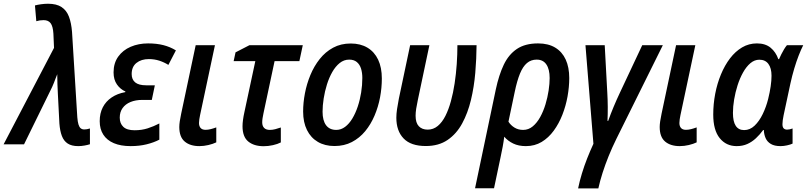

<svg xmlns="http://www.w3.org/2000/svg" viewBox="-71 -787 4400 1047"><path d="M355.5 9.8Q319.8 9.8 298.3 -4.2Q276.9 -18.1 266.4 -45.7Q255.9 -73.2 252.9 -113.3L244.6 -274.4Q243.2 -299.8 242.2 -328.4Q241.2 -356.9 241.2 -382.3Q236.8 -371.6 232.4 -359.9Q228 -348.1 223.4 -336.4Q218.8 -324.7 213.6 -313.2Q208.5 -301.8 202.6 -290.5L60.1 0H-51.3L223.6 -525.9L220.2 -603.5Q217.8 -643.1 205.3 -660.2Q192.9 -677.2 167 -677.2Q156.2 -677.2 146.5 -675.8Q136.7 -674.3 127 -671.4L119.6 -757.3Q133.8 -761.2 153.3 -763.9Q172.9 -766.6 190.9 -766.6Q237.3 -766.6 264.6 -748.5Q292 -730.5 304.9 -696.3Q317.9 -662.1 321.8 -612.8L350.6 -147Q352.5 -123 356.9 -108.4Q361.3 -93.8 369.1 -87.4Q377 -81.1 388.2 -81.1Q395 -81.1 402.8 -82.3Q410.6 -83.5 419.4 -86.4V-0.5Q407.7 3.4 390.1 6.6Q372.6 9.8 355.5 9.8Z M641.6 9.8Q587.4 9.8 549.6 -6.3Q511.7 -22.5 492.2 -53Q472.7 -83.5 472.7 -126Q472.7 -168.9 489.5 -201.7Q506.3 -234.4 537.8 -255.6Q569.3 -276.9 612.3 -284.7L612.8 -288.1Q585 -300.3 566.7 -326.4Q548.3 -352.5 548.3 -392.1Q548.3 -442.9 573.7 -478.3Q599.1 -513.7 641.8 -532Q684.6 -550.3 736.8 -550.3Q783.2 -550.3 820.3 -540.8Q857.4 -531.2 888.2 -512.2L847.2 -433.1Q824.7 -447.3 797.9 -456.1Q771 -464.8 740.7 -464.8Q699.2 -464.8 673.1 -443.8Q647 -422.9 647 -383.3Q647 -353.5 666.3 -337.6Q685.5 -321.8 726.6 -321.8H773.4L756.8 -242.2H705.1Q668.5 -242.2 640.6 -230.7Q612.8 -219.2 597.4 -197.5Q582 -175.8 582 -145.5Q582 -113.8 601.6 -95.2Q621.1 -76.7 663.1 -76.7Q701.7 -76.7 734.4 -87.2Q767.1 -97.7 797.9 -113.8V-25.4Q768.1 -9.8 728.5 0Q689 9.8 641.6 9.8Z M1016.1 9.8Q965.8 9.8 936.3 -15.1Q906.7 -40 906.7 -94.7Q906.7 -107.9 909.4 -126.2Q912.1 -144.5 917 -167L996.1 -540.5H1101.1L1020 -159.2Q1017.6 -147.5 1015.9 -136.5Q1014.2 -125.5 1014.2 -116.2Q1014.2 -99.1 1022.9 -89.1Q1031.7 -79.1 1049.8 -79.1Q1063.5 -79.1 1077.9 -82.8Q1092.3 -86.4 1108.4 -92.3V-10.7Q1090.3 -2 1065.4 3.9Q1040.5 9.8 1016.1 9.8Z M1366.7 10.3Q1314 10.3 1282.7 -15.4Q1251.5 -41 1251.5 -98.6Q1251.5 -114.3 1254.2 -133.8Q1256.8 -153.3 1261.7 -175.3L1321.3 -453.6H1203.1L1213.4 -501.5L1289.1 -540.5H1580.1L1561.5 -453.6H1426.3L1365.7 -168.9Q1362.8 -154.8 1360.8 -142.6Q1358.9 -130.4 1358.9 -119.6Q1358.9 -100.1 1369.4 -89.4Q1379.9 -78.6 1400.4 -78.6Q1415 -78.6 1429.9 -82.5Q1444.8 -86.4 1460.4 -91.8V-10.3Q1442.4 -1 1417.2 4.6Q1392.1 10.3 1366.7 10.3Z M1752.9 9.3Q1700.7 9.3 1662.4 -13.2Q1624 -35.6 1603 -77.9Q1582 -120.1 1582 -178.7Q1582 -226.6 1591.8 -278.1Q1601.6 -329.6 1621.6 -377.9Q1641.6 -426.3 1672.4 -465.1Q1703.1 -503.9 1745.4 -526.9Q1787.6 -549.8 1841.8 -549.8Q1894.5 -549.8 1932.6 -527.1Q1970.7 -504.4 1991 -461.7Q2011.2 -418.9 2011.2 -358.9Q2011.2 -308.1 2001.5 -256.1Q1991.7 -204.1 1971.4 -156.5Q1951.2 -108.9 1920.4 -71.5Q1889.6 -34.2 1847.9 -12.5Q1806.2 9.3 1752.9 9.3ZM1762.7 -78.6Q1788.6 -78.6 1810.8 -95.2Q1833 -111.8 1850.3 -140.6Q1867.7 -169.4 1879.9 -206.1Q1892.1 -242.7 1898.4 -282.7Q1904.8 -322.8 1904.8 -361.8Q1904.8 -390.6 1897.7 -413.1Q1890.6 -435.5 1874.8 -448.7Q1858.9 -461.9 1833 -461.9Q1804.7 -461.9 1781.5 -443.4Q1758.3 -424.8 1741 -394.3Q1723.6 -363.8 1711.9 -326.4Q1700.2 -289.1 1694.1 -250.2Q1688 -211.4 1688 -177.7Q1688 -129.9 1707 -104.2Q1726.1 -78.6 1762.7 -78.6Z M2251 9.3Q2169.4 9.3 2129.9 -32Q2090.3 -73.2 2090.3 -145Q2090.3 -166 2094 -191.4Q2097.7 -216.8 2104 -249L2165.5 -540.5H2270.5L2207.5 -241.7Q2201.7 -215.3 2198.5 -194.1Q2195.3 -172.9 2195.3 -155.8Q2195.3 -117.2 2212.9 -98.6Q2230.5 -80.1 2261.2 -80.1Q2292 -80.1 2316.2 -100.1Q2340.3 -120.1 2357.9 -155Q2375.5 -189.9 2387.9 -235.4Q2400.4 -280.8 2408.2 -332.5Q2416 -384.3 2419.7 -437.5Q2423.3 -490.7 2423.3 -540.5H2527.8Q2527.3 -467.3 2520.8 -390.1Q2514.2 -313 2497.1 -241.7Q2480 -170.4 2449.2 -113.8Q2418.5 -57.1 2369.9 -23.9Q2321.3 9.3 2251 9.3Z M2519.5 239.7 2632.8 -299.8Q2649.4 -377.9 2676 -433.8Q2702.6 -489.7 2747.6 -520Q2792.5 -550.3 2863.3 -550.3Q2918.9 -550.3 2956.8 -527.3Q2994.6 -504.4 3013.9 -462.2Q3033.2 -419.9 3033.2 -361.3Q3033.2 -313 3023.9 -261.2Q3014.6 -209.5 2995.8 -161.4Q2977.1 -113.3 2948.7 -74.5Q2920.4 -35.6 2882.6 -12.9Q2844.7 9.8 2796.9 9.8Q2756.8 9.8 2727.5 -4.4Q2698.2 -18.6 2678.7 -41.5Q2675.3 -14.2 2670.2 13.4Q2665 41 2658.7 70.3L2623 239.7ZM2781.7 -78.6Q2811 -78.6 2834.2 -97.9Q2857.4 -117.2 2874.8 -148.7Q2892.1 -180.2 2903.6 -218Q2915 -255.9 2920.7 -293.5Q2926.3 -331.1 2926.3 -361.3Q2926.3 -409.2 2908.4 -435.5Q2890.6 -461.9 2855.5 -461.9Q2824.7 -461.9 2802.5 -443.1Q2780.3 -424.3 2764.4 -385.5Q2748.5 -346.7 2735.8 -285.6L2701.7 -123.5Q2713.9 -104 2734.4 -91.3Q2754.9 -78.6 2781.7 -78.6Z M3081.5 240.2Q3089.8 199.7 3102.3 158.9Q3114.7 118.2 3130.6 77.6Q3146.5 37.1 3165 -2.9L3121.6 -540.5H3226.6L3240.7 -280.3Q3241.7 -263.2 3242.4 -243.4Q3243.2 -223.6 3243.2 -203.6Q3243.2 -183.6 3242.9 -164.1Q3242.7 -144.5 3241.7 -127.9H3245.6Q3258.8 -165.5 3275.4 -205.1Q3292 -244.6 3309.1 -280.8L3431.2 -540.5H3543.5L3290.5 -30.3Q3267.1 17.1 3248 64.2Q3229 111.3 3214.8 155.8Q3200.7 200.2 3191.9 240.2Z M3635.7 9.8Q3585.4 9.8 3555.9 -15.1Q3526.4 -40 3526.4 -94.7Q3526.4 -107.9 3529.1 -126.2Q3531.7 -144.5 3536.6 -167L3615.7 -540.5H3720.7L3639.6 -159.2Q3637.2 -147.5 3635.5 -136.5Q3633.8 -125.5 3633.8 -116.2Q3633.8 -99.1 3642.6 -89.1Q3651.4 -79.1 3669.4 -79.1Q3683.1 -79.1 3697.5 -82.8Q3711.9 -86.4 3728 -92.3V-10.7Q3710 -2 3685.1 3.9Q3660.2 9.8 3635.7 9.8Z M3946.3 9.8Q3888.7 9.8 3853.5 -33.9Q3818.4 -77.6 3818.4 -162.1Q3818.4 -219.2 3829.1 -275.4Q3839.8 -331.5 3860.4 -381.1Q3880.9 -430.7 3909.9 -468.8Q3939 -506.8 3975.8 -528.6Q4012.7 -550.3 4056.6 -550.3Q4102.5 -550.3 4131.1 -526.9Q4159.7 -503.4 4173.3 -464.4H4177.2Q4182.6 -477.1 4189.7 -491.2Q4196.8 -505.4 4204.6 -518.3Q4212.4 -531.2 4220.2 -540.5H4309.1Q4296.9 -516.6 4284.2 -483.9Q4271.5 -451.2 4260 -412.6Q4248.5 -374 4239.3 -332L4202.1 -158.2Q4199.2 -144.5 4197.5 -131.8Q4195.8 -119.1 4195.8 -109.9Q4195.8 -93.8 4202.6 -86.9Q4209.5 -80.1 4221.2 -80.1Q4227.5 -80.1 4235.6 -81.8Q4243.7 -83.5 4251 -86.4V-3.9Q4239.7 1.5 4221.2 5.6Q4202.6 9.8 4185.5 9.8Q4152.3 9.8 4132.6 -2Q4112.8 -13.7 4104 -33.7Q4095.2 -53.7 4094.2 -78.1H4090.8Q4072.3 -52.7 4051 -33Q4029.8 -13.2 4004.2 -1.7Q3978.5 9.8 3946.3 9.8ZM3986.8 -77.6Q4018.6 -77.6 4043.9 -101.8Q4069.3 -126 4088.1 -164.8Q4106.9 -203.6 4117.7 -246.6Q4127 -284.2 4131.6 -316.2Q4136.2 -348.1 4136.2 -374Q4136.2 -415.5 4119.1 -438.5Q4102.1 -461.4 4069.8 -461.4Q4043.5 -461.4 4021 -442.4Q3998.5 -423.3 3981 -391.8Q3963.4 -360.4 3951.2 -322.3Q3939 -284.2 3932.4 -244.9Q3925.8 -205.6 3925.8 -171.4Q3925.8 -124 3941.2 -100.8Q3956.5 -77.6 3986.8 -77.6Z"/></svg>

Font: Open Sans SemiCondensed SemiBold
Style: Italic
Weight: 600
Width: 4
Italic angle: -12°
Designer: Monotype Design Team
Foundry: Monotype Imaging Inc.
Version: Version 3.000